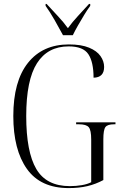

<svg xmlns="http://www.w3.org/2000/svg" viewBox="-20 -951 624 981"><path d="M331 10Q187 10 117.5 -88Q48 -186 48 -358Q48 -536 123 -630Q198 -724 332 -724Q395 -724 435 -707.5Q475 -691 493.5 -664.5Q512 -638 512 -609Q512 -555 458 -554Q458 -634 431.5 -674Q405 -714 331 -714Q224 -714 169 -628Q114 -542 114 -358Q114 -175 165.5 -87.5Q217 0 337 0Q369 0 398 -5Q427 -10 446 -20V-238Q446 -286 433.5 -301Q421 -316 383 -316H369V-326H570V-316H563Q529 -316 518.5 -301.5Q508 -287 508 -238V-31Q469 -10 426.5 0Q384 10 331 10ZM302 -771Q284 -805 259 -848.5Q234 -892 213 -921V-931H218Q246 -900 275 -869.5Q304 -839 327 -807Q350 -839 378.5 -869.5Q407 -900 435 -931H441V-921Q426 -901 410 -874.5Q394 -848 378.5 -821Q363 -794 352 -771Z"/></svg>

Font: Noto Serif Display Condensed Light
Style: Regular
Weight: 300
Width: 3
Designer: Monotype Design Team
Foundry: Monotype Imaging Inc.
Version: Version 2.009